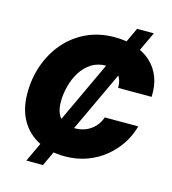

<svg xmlns="http://www.w3.org/2000/svg" viewBox="-130 -924 1006 1123"><g transform="rotate(15 373.0 -363.0)"><path d="M133.8 92.8 560.1 -819.3H661.6L234.4 92.8ZM343.3 10.7Q253.4 10.7 184.6 -24.2Q115.7 -59.1 76.7 -126.5Q37.6 -193.8 37.6 -291Q37.6 -381.8 66.4 -462.6Q95.2 -543.5 148.9 -605.5Q202.6 -667.5 278.1 -702.9Q353.5 -738.3 447.3 -738.3Q516.6 -738.3 572.8 -719.2Q628.9 -700.2 668.7 -664.1Q708.5 -627.9 728.5 -575.7Q748.5 -523.4 745.1 -457H542.5Q542.5 -481.9 536.4 -501.7Q530.3 -521.5 517.8 -535.4Q505.4 -549.3 486.8 -556.9Q468.3 -564.5 443.4 -564.5Q390.6 -564.5 352.3 -539.6Q314 -514.6 289.1 -474.4Q264.2 -434.1 252 -386.2Q239.7 -338.4 239.7 -292Q239.7 -249.5 252.9 -220.7Q266.1 -191.9 292 -177.5Q317.9 -163.1 356.4 -163.1Q384.8 -163.1 409.4 -170.4Q434.1 -177.7 454.1 -191.9Q474.1 -206.1 488.8 -225.8Q503.4 -245.6 511.7 -270H714.4Q699.7 -213.4 666.7 -162.8Q633.8 -112.3 585.9 -73.2Q538.1 -34.2 476.8 -11.7Q415.5 10.7 343.3 10.7Z"/></g></svg>

Font: Inter 24pt Black
Style: Italic
Weight: 900
Italic angle: -9.3988°
Designer: Rasmus Andersson
Foundry: rsms
Version: Version 4.001;git-66647c0bb